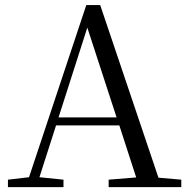

<svg xmlns="http://www.w3.org/2000/svg" viewBox="-20 -679 758 774"><path d="M216 -205.7 332 -567.7 450 -205.7ZM418 45.3V75.3H710.8V45.3L618.8 37.3L383.9 -658.7H327.9L97 35.4L12 45.3V75.3H235.9V45.3L139 35.4L206 -173.6H461L529 36.3Z"/></svg>

Font: YuFanDanQingSong
Style: Regular
Weight: 100
Foundry: 余繁
Version: Version 1.0